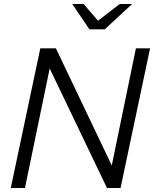

<svg xmlns="http://www.w3.org/2000/svg" viewBox="-20 -942 772 962"><path d="M34 0 182 -700H260L540 -113L661 -700H732L584 0H516L229 -599L105 0ZM428 -795 342 -922H399L471 -838L580 -922H642L505 -795Z"/></svg>

Font: Red Hat Text VF
Style: Italic
Weight: 300
Italic angle: -12°
Designer: Pentagram, MCKL
Foundry: Pentagram, MCKL
Version: Version 1.023